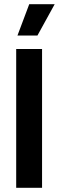

<svg xmlns="http://www.w3.org/2000/svg" viewBox="-20 -893 280 913"><path d="M57 0V-660H180V0ZM158 -724H63L119 -873H240Z"/></svg>

Font: Bricolage Grotesque 24pt Condensed SemiBold
Style: Regular
Weight: 600
Width: 3
Designer: Mathieu Triay
Foundry: Atelier Triay
Version: Version 1.001;gftools[0.9.33.dev8+g029e19f]